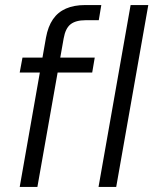

<svg xmlns="http://www.w3.org/2000/svg" viewBox="-20 -740 607 760"><path d="M58 0 162 -591Q170 -635 189.5 -663.5Q209 -692 241 -706Q273 -720 317 -720H381L371 -660H319Q280 -660 259.5 -644Q239 -628 232 -588L128 0ZM58 -453 69 -512H355L345 -453ZM370 0 497 -720H567L440 0Z"/></svg>

Font: DM Sans 12pt Light
Style: Italic
Weight: 300
Italic angle: -10°
Version: Version 4.004;gftools[0.9.30]